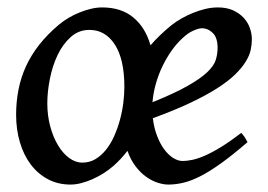

<svg xmlns="http://www.w3.org/2000/svg" viewBox="-20 -477 722 517"><path d="M658.2 -371.1Q658.2 -357.4 655 -342.5Q651.9 -327.6 641.8 -311.3Q631.8 -294.9 613.8 -277.1Q595.7 -259.3 566.2 -240.2Q536.6 -221.2 493.7 -200.7Q450.7 -180.2 391.6 -158.7Q394.5 -133.3 402.6 -112.1Q410.6 -90.8 421.6 -75.7Q432.6 -60.5 445.8 -52Q459 -43.5 471.7 -43.5Q482.4 -43.5 497.1 -46.4Q511.7 -49.3 531 -57.6Q550.3 -65.9 574.7 -80.8Q599.1 -95.7 629.4 -119.1Q631.3 -117.7 634 -114.3Q636.7 -110.8 639.4 -106.9Q642.1 -103 643.6 -99.6L646.5 -94.2Q606.4 -59.6 575.4 -37.4Q544.4 -15.1 519.3 -2.4Q494.1 10.3 473.4 15.1Q452.6 20 433.1 20Q420.4 20 405 15.1Q389.6 10.3 374.3 -0.5Q358.9 -11.2 345.5 -28.6Q332 -45.9 323.2 -70.8Q314.9 -60.1 305.7 -50Q296.4 -40 286.1 -30.8Q273.9 -20 259.3 -10.7Q244.6 -1.5 229.2 5.4Q213.9 12.2 198.7 16.1Q183.6 20 169.9 20Q136.2 20 109.1 5.6Q82 -8.8 63 -33.9Q43.9 -59.1 33.7 -93.5Q23.4 -127.9 23.4 -168Q23.4 -203.1 29.8 -235.6Q36.1 -268.1 49.8 -298.1Q63.5 -328.1 85.4 -356.2Q107.4 -384.3 138.2 -410.2Q150.4 -420.4 164.8 -429Q179.2 -437.5 194.6 -443.6Q210 -449.7 225.3 -453.4Q240.7 -457 254.9 -457Q306.6 -457 339.1 -429.9Q371.6 -402.8 385.3 -355Q409.7 -383.3 442.4 -409.7Q453.6 -418.5 468.3 -427Q482.9 -435.5 499.3 -442.1Q515.6 -448.7 532.7 -452.9Q549.8 -457 566.9 -457Q589.8 -457 606.9 -449.5Q624 -441.9 635.5 -429.7Q647 -417.5 652.6 -402.1Q658.2 -386.7 658.2 -371.1ZM314.9 -242.7Q314.9 -317.4 289.3 -356.9Q263.7 -396.5 220.7 -396.5Q191.9 -396.5 170.4 -377.2Q148.9 -357.9 135 -328.6Q121.1 -299.3 114.3 -264.6Q107.4 -230 107.4 -198.7Q107.4 -166 115.2 -137Q123 -107.9 136 -86.2Q148.9 -64.5 166 -51.8Q183.1 -39.1 201.7 -39.1Q221.2 -39.1 237.1 -48.6Q252.9 -58.1 265.6 -74Q278.3 -89.8 287.6 -110.8Q296.9 -131.8 303 -154.3Q309.1 -176.8 312 -199.7Q314.9 -222.7 314.9 -242.7ZM471.7 -374.5Q456.1 -360.4 442.4 -341.1Q428.7 -321.8 417.7 -299.1Q406.7 -276.4 399.7 -251.5Q392.6 -226.6 390.6 -201.7Q449.7 -225.6 484.6 -245.4Q519.5 -265.1 537.6 -282.2Q555.7 -299.3 560.8 -315.2Q565.9 -331.1 565.9 -348.1Q565.9 -375.5 553 -388.2Q540 -400.9 523.4 -400.9Q515.1 -400.9 500.2 -394.3Q485.4 -387.7 471.7 -374.5Z"/></svg>

Font: Gentium Book Basic
Style: Italic
Weight: 400
Italic angle: -8°
Designer: J. Victor Gaultney and Annie Olsen
Foundry: SIL International
Version: Version 1.102; 2013; Maintenance release